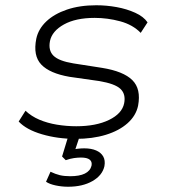

<svg xmlns="http://www.w3.org/2000/svg" viewBox="-20 -520 643 730"><path d="M267 8Q199 8 139.5 -9.5Q80 -27 51 -58L77 -99Q99 -78 129.5 -65Q160 -52 196.5 -46Q233 -40 270 -40Q345 -40 394.5 -64Q444 -88 452 -127Q459 -162 438 -182Q417 -202 356 -212L244 -228Q169 -241 137 -274.5Q105 -308 118 -373Q126 -410 156 -438.5Q186 -467 234.5 -483.5Q283 -500 346 -500Q385 -500 423.5 -493Q462 -486 494 -471.5Q526 -457 541 -435L515 -395Q485 -426 437 -439Q389 -452 340 -452Q268 -452 223 -427Q178 -402 170 -364Q163 -328 183.5 -308Q204 -288 259 -279L368 -262Q449 -249 483 -215.5Q517 -182 505 -118Q497 -80 465 -51.5Q433 -23 382.5 -7.5Q332 8 267 8ZM239 190Q215 190 191.5 185Q168 180 155 171L172 133Q191 142 207.5 146Q224 150 247 150Q282 150 302.5 140Q323 130 328 110Q331 95 321 87Q311 79 288 79Q276 79 261.5 81Q247 83 230 89L216 75L245 -20H289L264 55L244 51Q262 47 275.5 45.5Q289 44 300 44Q327 44 345.5 52Q364 60 372.5 75Q381 90 377 112Q369 147 331.5 168.5Q294 190 239 190Z"/></svg>

Font: Nunito Sans 7pt SemiExpanded ExtraLight
Style: Italic
Weight: 250
Width: 6
Italic angle: -9°
Designer: Vernon Adams
Foundry: Vernon Adams
Version: Version 3.101;gftools[0.9.27]